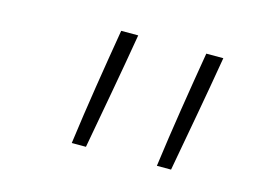

<svg xmlns="http://www.w3.org/2000/svg" viewBox="-57 -869 714 523"><g transform="rotate(15 300.0 -607.0)"><path d="M177 -442Q188 -524 201 -606.5Q214 -689 228 -772H276Q262 -689 247 -606.5Q232 -524 217 -442ZM417 -442Q428 -524 441 -606.5Q454 -689 468 -772H516Q502 -689 487 -606.5Q472 -524 457 -442Z"/></g></svg>

Font: Iosevka Aile Extralight
Style: Italic
Weight: 200
Italic angle: -9°
Designer: Belleve Invis
Foundry: Belleve Invis
Version: Version 31.1.0; ttfautohint (v1.8.4)